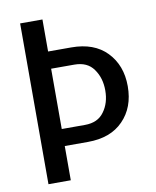

<svg xmlns="http://www.w3.org/2000/svg" viewBox="-81 -774 678 836"><g transform="rotate(-10 258.0 -355.5)"><path d="M164.1 -710.9Q164.1 -675.8 164.1 -569.3Q189.5 -569.3 266.6 -569.3Q367.2 -569.3 422.9 -511.7Q479.5 -453.1 479.5 -360.4Q479.5 -266.6 422.9 -209Q367.2 -151.4 266.6 -151.4Q232.4 -151.4 164.1 -151.4Q164.1 -113.3 164.1 0Q139.6 0 65.4 0Q65.4 -33.2 65.4 -84Q65.4 -233.4 65.4 -533.2Q65.4 -578.1 65.4 -710.9Q89.8 -710.9 164.1 -710.9ZM164.1 -493.2Q164.1 -426.8 164.1 -226.6Q189.5 -226.6 266.6 -226.6Q324.2 -226.6 351.6 -265.6Q379.9 -303.7 379.9 -359.4Q379.9 -415 351.6 -454.1Q324.2 -493.2 266.6 -493.2Q232.4 -493.2 164.1 -493.2Z"/></g></svg>

Font: Noto Sans Hebrew DECATHLON 
Style: Regular
Weight: 400
Designer: Monotype Design team
Version: Version 1.03 uh